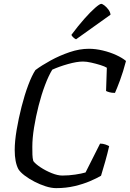

<svg xmlns="http://www.w3.org/2000/svg" viewBox="-20 -972 671 992"><path d="M270 0Q245 0 215.5 -9.5Q186 -19 158 -33.5Q130 -48 107.5 -65Q85 -82 75 -98Q56 -134 56 -197Q56 -242 66 -301Q76 -360 91.5 -421Q107 -482 126 -532.5Q145 -583 163 -610Q195 -634 241.5 -659.5Q288 -685 339.5 -702.5Q391 -720 439 -720Q474 -720 511.5 -711Q549 -702 580.5 -687.5Q612 -673 631 -657Q616 -600 600 -557Q584 -514 574 -492Q557 -492 545 -495.5Q533 -499 528 -502L532 -622Q521 -629 498.5 -636Q476 -643 451.5 -648.5Q427 -654 409 -654Q377 -654 331 -641Q285 -628 250 -612Q231 -581 212.5 -532Q194 -483 179.5 -426Q165 -369 156 -313.5Q147 -258 147 -214Q147 -191 147.5 -173Q148 -155 152 -140Q163 -125 189.5 -107.5Q216 -90 247 -77.5Q278 -65 302 -65Q335 -65 368.5 -70Q402 -75 422 -81L497 -230Q512 -230 524.5 -225.5Q537 -221 544 -217Q536 -181 523.5 -137Q511 -93 502 -64Q480 -51 445 -36Q410 -21 365.5 -10.5Q321 0 270 0ZM373 -769Q367 -771 358.5 -779Q350 -787 349 -792Q384 -839 416 -875Q448 -911 471.5 -931.5Q495 -952 503 -952Q509 -952 520 -943.5Q531 -935 540.5 -922Q550 -909 551 -896Z"/></svg>

Font: Texturina 72pt 72pt Regular
Style: Italic
Weight: 400
Italic angle: -11°
Designer: Guillermo Torres Carreño
Foundry: Omnibus-Type
Version: Version 1.002; ttfautohint (v1.8.3)